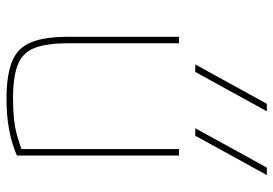

<svg xmlns="http://www.w3.org/2000/svg" viewBox="-145 -685 840 590"><g transform="rotate(90 275.0 -390.0)"><path d="M397 -570H374L495 -790H518ZM201 -570H178L299 -790H322ZM284 10Q211 10 169 -7Q127 -24 110 -65.5Q93 -107 93 -180V-520H113V-180Q113 -113 127.5 -76Q142 -39 179.5 -24.5Q217 -10 283 -10Q317 -10 345 -13Q373 -16 398 -23Q423 -30 446 -39L438 -27V-520H458V-22Q421 -6 378.5 2Q336 10 284 10Z"/></g></svg>

Font: M PLUS Code Latin SemiExpanded Thin
Style: Regular
Weight: 250
Width: 6
Designer: Coji Morishita
Foundry: UNDERFOREST DESIGN
Version: Version 1.002; ttfautohint (v1.8.3)